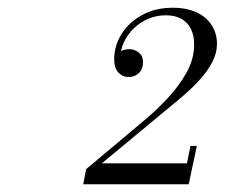

<svg xmlns="http://www.w3.org/2000/svg" viewBox="-20 -933 580 496"><path d="M195 -457 202.5 -496 358 -626.5Q384.5 -649 413 -679.2Q441.5 -709.5 461.5 -744.8Q481.5 -780 481.5 -817.5Q481.5 -842 472.8 -859Q464 -876 447.8 -884.8Q431.5 -893.5 408 -893.5Q385.5 -893.5 364.5 -885Q343.5 -876.5 326.8 -860.8Q310 -845 300.2 -824.2Q290.5 -803.5 290.5 -779.5H275.5Q275.5 -790 287.5 -798Q299.5 -806 314.5 -806Q327.5 -806 338.5 -797.2Q349.5 -788.5 349.5 -772.5Q349.5 -754.5 338.8 -744.2Q328 -734 312 -734Q296.5 -734 285.8 -745.8Q275 -757.5 275 -779.5Q275 -815 294 -845.2Q313 -875.5 347.2 -894.2Q381.5 -913 426 -913Q462.5 -913 488 -901Q513.5 -889 527 -867.8Q540.5 -846.5 540.5 -819.5Q540.5 -797 529.8 -775.5Q519 -754 502.8 -734.8Q486.5 -715.5 469.2 -699.8Q452 -684 439 -673.5L243 -511H463L472 -556H488.5L467.5 -457Z"/></svg>

Font: Bodoni Moda 9pt
Style: Italic
Weight: 400
Italic angle: -13°
Designer: Owen Earl
Foundry: indestructible type
Version: Version 2.005